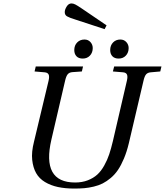

<svg xmlns="http://www.w3.org/2000/svg" viewBox="-20 -1077 955 1112"><path d="M355 -1006.8Q355 -1021.5 366.2 -1039.3Q377.4 -1057.1 394 -1057.1Q404.3 -1057.1 416.3 -1051Q428.2 -1044.9 452.1 -1028.8L597.2 -930.2L585.9 -908.2L416 -963.9Q381.3 -974.6 368.2 -982.4Q355 -990.2 355 -1006.8ZM618.2 -787.1Q618.2 -814 634.8 -831.1Q651.4 -848.1 676.8 -848.1Q698.2 -848.1 711.7 -833.3Q725.1 -818.4 725.1 -798.8Q725.1 -772.5 709 -755.1Q692.9 -737.8 667 -737.8Q643.6 -737.8 630.9 -751.2Q618.2 -764.6 618.2 -787.1ZM410.2 -787.1Q410.2 -814 427 -831.1Q443.8 -848.1 469.2 -848.1Q490.7 -848.1 503.9 -833.3Q517.1 -818.4 517.1 -798.8Q517.1 -772.5 501 -755.1Q484.9 -737.8 459 -737.8Q435.5 -737.8 422.9 -751.2Q410.2 -764.6 410.2 -787.1ZM176.8 -255.9 261.2 -608.9Q267.1 -633.8 261.7 -645.3Q256.3 -656.7 238.8 -658.2L180.2 -663.1L187 -691.9H460.9L454.1 -663.1L398.9 -659.2Q380.9 -657.7 371.8 -646.5Q362.8 -635.3 356.9 -608.9L277.8 -269Q219.7 -20 415 -20Q455.6 -20 488.3 -32.7Q521 -45.4 543.5 -65.9Q565.9 -86.4 583.7 -118.4Q601.6 -150.4 612.5 -183.3Q623.5 -216.3 633.8 -259.8L714.8 -608.9Q720.7 -633.8 715.3 -645.3Q710 -656.7 692.9 -658.2L633.8 -663.1L641.1 -691.9H915L908.2 -663.1L853 -658.2Q835 -656.7 825.9 -646Q816.9 -635.3 811 -608.9L726.1 -247.1Q714.4 -198.2 698 -159.2Q681.6 -120.1 663.3 -93Q645 -65.9 621.3 -46.1Q597.7 -26.4 574.5 -14.6Q551.3 -2.9 522.5 3.9Q493.7 10.7 468 12.9Q442.4 15.1 410.2 15.1Q357.4 15.1 315.4 6.1Q273.4 -2.9 240.2 -22.9Q207 -43 189.2 -74.5Q171.4 -106 166.5 -151.1Q161.6 -196.3 176.8 -255.9Z"/></svg>

Font: Linguistics Pro
Style: Italic
Weight: 400
Italic angle: -12°
Designer: Stefan Peev, Context Ltd
Foundry: Stefan Peev, Context Ltd
Version: Version 001.000